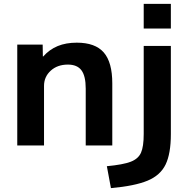

<svg xmlns="http://www.w3.org/2000/svg" viewBox="-20 -750 978 990"><path d="M69 -520H200L201 -459H203Q235 -495 277.5 -512.5Q320 -530 376 -530Q471 -530 515 -479.5Q559 -429 559 -320V0H422V-293Q422 -358 400 -387.5Q378 -417 330 -417Q276 -417 241.5 -385.5Q207 -354 207 -307V0H69ZM721 -59V-513H861V-59Q861 42 834 98Q807 154 741 181.5Q675 209 552 220L531 107Q615 99 654 84Q693 69 707 37.5Q721 6 721 -59ZM721 -730H861V-603H721Z"/></svg>

Font: Enso
Style: Bold
Weight: 700
Designer: Coji Morishita
Foundry: UNDERFOREST DESIGN
Version: Version 1.000